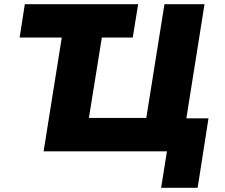

<svg xmlns="http://www.w3.org/2000/svg" viewBox="-20 -725 1079 920"><path d="M752 175 780 0H189L276 -545H74L99 -705H642L616 -545H468L406 -160H681L768 -705H960L873 -158H979L927 175Z"/></svg>

Font: Nunito Sans 7pt Black
Style: Italic
Weight: 900
Italic angle: -9°
Version: Version 3.101;gftools[0.9.27]